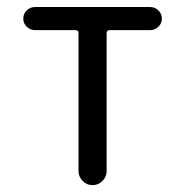

<svg xmlns="http://www.w3.org/2000/svg" viewBox="-20 -540 540 560"><path d="M82 -452.1Q68.4 -452.1 58.1 -461.9Q47.9 -471.7 47.9 -485.8Q47.9 -500 58.1 -509.8Q68.4 -519.5 82 -519.5H418Q431.6 -519.5 441.9 -509.8Q452.1 -500 452.1 -485.8Q452.1 -471.7 441.9 -461.9Q431.6 -452.1 418 -452.1H299.8Q291 -452.1 291 -443.4V-41Q291 -24.4 278.8 -12.2Q266.6 0 250 0Q233.4 0 221.2 -12.2Q209 -24.4 209 -41V-443.4Q209 -452.1 200.2 -452.1Z"/></svg>

Font: Rounded Mgen+ 1m regular
Style: Regular
Weight: 400
Designer: [Source Han Sans]
Ryoko NISHIZUKA  (kana & ideographs); Paul D. Hunt (Latin, Greek & Cyrillic); Wenlong ZHANG  (bopomofo
Version: Version 1.059.20150602